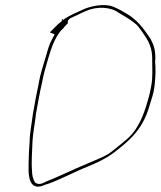

<svg xmlns="http://www.w3.org/2000/svg" viewBox="-20 -624 618 738"><path d="M174 -502C172 -500 172 -497 178 -497L190 -492L180 -473C169 -453 164 -434 156 -406C147 -374 135 -341 129 -305V-304C120 -263 113 -224 106 -183C102 -148 94 -112 94 -82C92 -54 90 -23 90 2C89 42 90 73 108 88C122 97 136 94 159 84H161C208 68 265 37 318 16C369 -5 402 -23 435 -51C487 -91 530 -135 553 -212C562 -244 570 -260 574 -293C578 -329 579 -359 576 -391L577 -393C578 -431 572 -449 559 -474C538 -505 516 -538 480 -563C458 -577 432 -593 407 -601C378 -609 338 -602 310 -592C277 -577 245 -565 221 -546L222 -550H218L217 -545H220L202 -530L188 -516ZM141 -304C145 -324 149 -343 154 -360C168 -408 180 -459 207 -497C213 -507 221 -512 226 -518V-519L238 -532H239C240 -532 240 -533 240 -533L241 -545L250 -554L279 -567C289 -572 298 -577 311 -582C354 -601 407 -597 436 -575C460 -561 483 -548 505 -529C515 -519 521 -508 529 -498C549 -469 567 -442 565 -390C565 -360 568 -329 561 -292C555 -259 550 -243 541 -214C525 -163 502 -116 463 -85C442 -68 420 -49 398 -33C370 -17 343 -7 313 6C264 26 208 54 157 74C146 80 131 88 117 79H116C106 65 103 48 103 31C100 -4 104 -44 105 -82C107 -114 114 -149 118 -183L117 -184L118 -185C125 -223 132 -265 141 -304ZM118 -185H119ZM311 -581V-582ZM435 -575H436ZM559 -474Z"/></svg>

Font: Stray Cat
Style: HlExtObl
Weight: 100
Version: Version 1.0